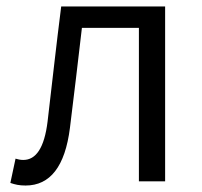

<svg xmlns="http://www.w3.org/2000/svg" viewBox="-20 -560 625 593"><path d="M59 13C135 13 181 -46 196 -165C209 -269 221 -371 233 -474H409V0H490V-540H169C154 -422 141 -304 127 -185C117 -103 91 -66 52 -66C42 -66 35 -68 28 -70L12 5C27 10 39 13 59 13Z"/></svg>

Font: Noto Sans KR DemiLight
Style: Regular
Weight: 350
Designer: Ryoko NISHIZUKA 西塚涼子 (kana, bopomofo & ideographs); Paul D. Hunt (Latin, Greek & Cyrillic); Sandoll Communications 산돌커뮤니
Foundry: Adobe
Version: Version 2.004;hotconv 1.0.118;makeotfexe 2.5.65603